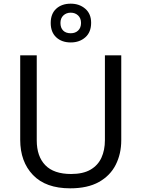

<svg xmlns="http://www.w3.org/2000/svg" viewBox="-20 -1015 771 1045"><path d="M640 -252Q640 -178 610 -118.5Q580 -59 518.5 -24.5Q457 10 362 10Q229 10 159.5 -62.5Q90 -135 90 -254V-714H180V-251Q180 -164 226.5 -116Q273 -68 367 -68Q432 -68 472.5 -91.5Q513 -115 532 -156.5Q551 -198 551 -252V-714H640ZM365 -784Q316 -784 286 -812Q256 -840 256 -890Q256 -940 286 -967.5Q316 -995 365 -995Q412 -995 444 -967.5Q476 -940 476 -891Q476 -840 444.5 -812Q413 -784 365 -784ZM365 -834Q390 -834 405.5 -849Q421 -864 421 -890Q421 -916 405 -931Q389 -946 365 -946Q341 -946 325 -931Q309 -916 309 -890Q309 -864 323.5 -849Q338 -834 365 -834Z"/></svg>

Font: Noto Sans Malayalam
Style: Regular
Weight: 400
Designer: Jelle Bosma - Monotype Design Team
Foundry: Monotype Imaging Inc.
Version: Version 2.103